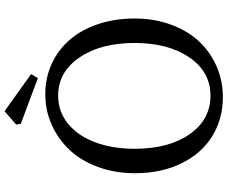

<svg xmlns="http://www.w3.org/2000/svg" viewBox="-96 -860 977 824"><g transform="rotate(-90 392.0 -448.5)"><path d="M387.2 20Q293 20 219 -25.6Q145 -71.3 102.5 -157.7Q60.1 -244.1 60.1 -357.9Q60.1 -442.9 86.7 -515.4Q113.3 -587.9 159.4 -637.2Q205.6 -686.5 267.6 -714.4Q329.6 -742.2 399.9 -742.2Q469.7 -742.2 529.5 -714.6Q589.4 -687 632.3 -637.7Q675.3 -588.4 699.7 -516.4Q724.1 -444.3 724.1 -358.9Q724.1 -273.9 697.5 -202.1Q670.9 -130.4 625.5 -82Q580.1 -33.7 518.3 -6.8Q456.5 20 387.2 20ZM393.1 -687Q324.7 -687 272.7 -644.8Q220.7 -602.5 192.9 -528.1Q165 -453.6 165 -357.9Q165 -212.4 227.5 -122.8Q290 -33.2 393.1 -33.2Q494.6 -33.2 556.9 -123.5Q619.1 -213.9 619.1 -358.9Q619.1 -504.4 556.6 -595.7Q494.1 -687 393.1 -687ZM485.4 -803.2 468.3 -773.9 272 -847.2 269 -867.2 326.2 -917Z"/></g></svg>

Font: Amethysta
Style: Regular
Weight: 400
Designer: Konstantin Vinogradov, Alexei Vanyashin
Foundry: Cyreal (www.cyreal.org)
Version: Version 1.002